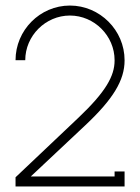

<svg xmlns="http://www.w3.org/2000/svg" viewBox="-20 -672 504 692"><path d="M232 -652C124 -652 36 -563 36 -455H71C71 -543 144 -616 232 -616C320 -616 393 -543 393 -455V-454C393 -398 361 -341 263 -248L36 -33V0H429V-54H393V-36H91L288 -221C388 -315 429 -383 429 -454V-455C429 -563 340 -652 232 -652Z"/></svg>

Font: Rawengulk
Style: Regular
Weight: 400
Version: Version 0.9